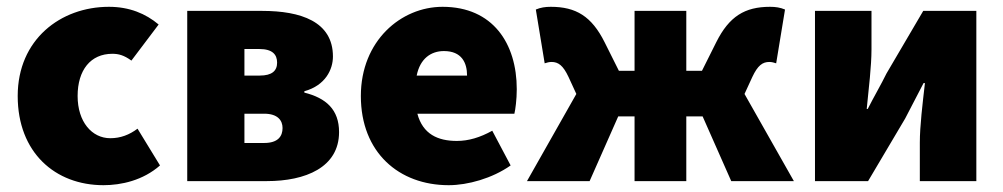

<svg xmlns="http://www.w3.org/2000/svg" viewBox="-20 -532 2946 564"><path d="M284 12C336 12 400 -2 450 -46L384 -154C360 -136 334 -126 304 -126C250 -126 208 -174 208 -250C208 -326 246 -374 310 -374C328 -374 344 -370 366 -354L446 -460C408 -492 360 -512 300 -512C158 -512 32 -416 32 -250C32 -84 142 12 284 12Z M530 0H764C877 0 976 -40 976 -144C976 -210 938 -244 874 -260V-264C936 -281 958 -328 958 -366C958 -469 863 -500 750 -500H530ZM698 -310V-388H742C780 -388 794 -372 794 -348C794 -324 779 -310 743 -310ZM698 -112V-198H756C796 -198 810 -178 810 -156C810 -132 797 -112 756 -112Z M1298 12C1354 12 1426 -8 1480 -46L1426 -148C1390 -128 1356 -118 1322 -118C1266 -118 1222 -138 1206 -198H1491C1494 -210 1498 -240 1498 -270C1498 -404 1428 -512 1280 -512C1158 -512 1040 -412 1040 -250C1040 -84 1152 12 1298 12ZM1204 -310C1214 -360 1246 -382 1284 -382C1336 -382 1352 -348 1352 -310Z M1528 0H1712L1796 -190H1844V0H1996V-190H2044L2128 0H2312L2167 -256L2190 -306C2206 -340 2220 -350 2240 -350C2247 -350 2254 -348 2260 -346L2286 -504C2272 -510 2258 -512 2242 -512C2168 -512 2122 -484 2084 -408L2042 -324H1996V-500H1844V-324H1798L1756 -408C1718 -484 1672 -512 1598 -512C1582 -512 1568 -510 1554 -504L1580 -346C1586 -348 1593 -350 1600 -350C1620 -350 1634 -340 1650 -306L1673 -256Z M2374 0H2530L2639 -184C2653 -212 2678 -258 2693 -288H2697C2690 -227 2682 -162 2682 -113V0H2848V-500H2692L2584 -316C2570 -287 2544 -242 2529 -212H2526C2532 -272 2540 -338 2540 -387V-500H2374Z"/></svg>

Font: Source Sans Pro Black
Style: Regular
Weight: 900
Designer: Paul D. Hunt
Foundry: Adobe Systems Incorporated
Version: Version 3.006;hotconv 1.0.111;makeotfexe 2.5.65597